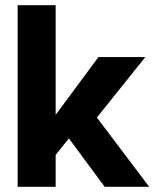

<svg xmlns="http://www.w3.org/2000/svg" viewBox="-20 -720 595 740"><path d="M359.5 -500H540L353.5 -267L555 0H383.5L245.5 -186.5L194.5 -123V0H48V-700H194.5V-277.5Z"/></svg>

Font: Overused Grotesk
Style: Bold
Weight: 710
Version: Version 0.004